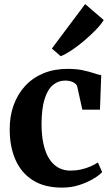

<svg xmlns="http://www.w3.org/2000/svg" viewBox="-20 -888 536 920"><path d="M277.5 11Q192 11 136.2 -25Q80.5 -61 53.5 -123.8Q26.5 -186.5 26.5 -266.5Q26 -331 45.5 -384.5Q65 -438 101.2 -477Q137.5 -516 188.8 -537Q240 -558 304 -558Q346 -558 376.2 -551.5Q406.5 -545 428.2 -537.8Q450 -530.5 465 -527.5L459 -362.5H374.5L350.5 -471.5Q348.5 -481.5 339.8 -488.2Q331 -495 318.5 -498.5Q306 -502 293 -502Q259.5 -502 234 -481Q208.5 -460 194 -414.5Q179.5 -369 179 -295Q179 -238.5 188.8 -196Q198.5 -153.5 216.8 -125.8Q235 -98 260.5 -84.2Q286 -70.5 316.5 -70.5Q344 -70.5 368.5 -76Q393 -81.5 413.5 -90.5Q434 -99.5 449 -109.5L469.5 -63.5Q456 -48.5 427.2 -31.2Q398.5 -14 360 -1.5Q321.5 11 277.5 11ZM270.5 -619 228.5 -655.5 388 -868.5 477 -792Q464 -770.5 438.8 -744.5Q413.5 -718.5 383.5 -693Q353.5 -667.5 324 -647.8Q294.5 -628 272 -619Z"/></svg>

Font: Merriweather 48pt
Style: Bold
Weight: 700
Version: Version 2.100